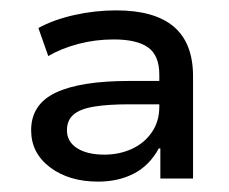

<svg xmlns="http://www.w3.org/2000/svg" viewBox="-20 -734 442 370"><path d="M169 -384Q113 -384 76.5 -411.5Q40 -439 40 -483Q40 -533 87.5 -555.5Q135 -578 229 -578H294V-533H230Q188 -533 161 -528.5Q134 -524 121.5 -513Q109 -502 109 -483Q109 -461 128.5 -448.5Q148 -436 181 -436Q210 -436 234 -447Q258 -458 272.5 -479Q287 -500 287 -528V-590Q287 -627 265.5 -642.5Q244 -658 199 -658Q164 -658 131.5 -649.5Q99 -641 73 -626L54 -680Q83 -696 123 -705Q163 -714 204 -714Q278 -714 315 -682.5Q352 -651 352 -587V-390H289V-448H286Q268 -415 238 -399.5Q208 -384 169 -384Z"/></svg>

Font: Nunito Sans 7pt SemiExpanded
Style: Regular
Weight: 400
Width: 6
Designer: Vernon Adams
Foundry: Vernon Adams
Version: Version 3.101;gftools[0.9.27]